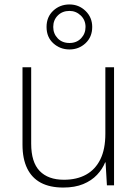

<svg xmlns="http://www.w3.org/2000/svg" viewBox="-20 -832 622 862"><path d="M492 -530V0H460L454 -103H452Q440 -73 415.5 -47Q391 -21 353.5 -5.5Q316 10 264 10Q204 10 163.5 -11.5Q123 -33 102 -76Q81 -119 81 -183V-530H120V-187Q120 -104 158 -64.5Q196 -25 267 -25Q325 -25 366.5 -48Q408 -71 430.5 -116.5Q453 -162 453 -232V-530ZM292 -610Q250 -610 219.5 -637.5Q189 -665 189 -711Q189 -756 219 -784Q249 -812 292 -812Q334 -812 364 -783Q394 -754 394 -711Q394 -666 364 -638Q334 -610 292 -610ZM292 -639Q324 -639 344 -660Q364 -681 364 -711Q364 -742 342.5 -762.5Q321 -783 292 -783Q260 -783 239.5 -762.5Q219 -742 219 -711Q219 -681 239 -660Q259 -639 292 -639Z"/></svg>

Font: Noto Sans Khmer ExtraLight
Style: Regular
Weight: 250
Version: Version 2.003